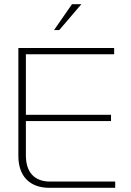

<svg xmlns="http://www.w3.org/2000/svg" viewBox="-20 -900 626 920"><path d="M68 -670V-153C68 -56 122 0 217 0H532V-30H220C145 -30 104 -75 104 -155V-320H512V-350H104V-640H527V-670ZM239 -756H264L370 -880H325Z"/></svg>

Font: LT Wave Alt Thin
Style: Regular
Weight: 100
Designer: Daniel Lyons
Version: Version 2.5 (Glyphs App)